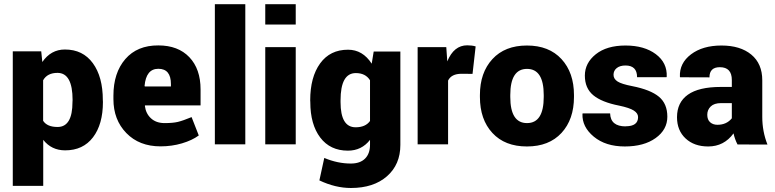

<svg xmlns="http://www.w3.org/2000/svg" viewBox="-20 -706 3788 939"><path d="M298.8 29.3Q231.9 29.3 191.4 -22V203.1H42.5V-455.1H181.6L187 -402.8Q229 -463.9 297.4 -463.9Q385.3 -463.9 434.1 -397Q482.9 -330.1 482.9 -216.8L483.4 -207.5Q483.4 -98.1 434.8 -34.4Q386.2 29.3 298.8 29.3ZM261.2 -349.6Q211.4 -349.6 190.9 -313.5V-115.2Q210.4 -85 261.7 -85Q334.5 -85 334.5 -207.5L335 -216.8Q335 -349.6 261.2 -349.6Z M815.9 -294.9Q815.9 -369.6 754.4 -369.6Q694.3 -369.6 687 -285.6L688.5 -283.2H815.9ZM952.1 -43V-43.5ZM534.7 -221.2V-238.3Q534.7 -349.6 592.8 -417Q650.9 -484.4 754.4 -483.9Q851.1 -483.9 906 -426.3Q960.9 -368.7 960.9 -268.6V-190.4H689.5L688.5 -188Q693.4 -149.9 718.8 -127Q744.1 -104 784.9 -104Q825.7 -104 850.1 -109.9Q874.5 -115.7 917 -133.3L952.1 -43.5Q919.4 -19.5 869.9 -4.9Q820.3 9.8 765.1 9.8Q661.1 9.8 597.9 -55.2Q534.7 -120.1 534.7 -221.2Z M1179.7 -685.5V0H1030.8V-685.5Z M1426.3 -475.6V0H1277.3V-475.6ZM1426.3 -685.5V-585.9H1277.3V-685.5Z M1682.1 -462.9Q1753.9 -462.9 1797.9 -394.5L1807.6 -454.1H1938V2.9Q1938 98.6 1872.6 156Q1807.1 213.4 1696.3 213.4Q1620.1 213.4 1542 176.3L1565.9 66.4Q1630.9 93.8 1695.8 93.8Q1741.2 93.8 1765.4 69.6Q1789.6 45.4 1789.6 2V-22Q1748.5 30.8 1681.6 30.8Q1594.7 30.8 1546.1 -33.4Q1497.6 -97.7 1497.6 -206.5L1497.1 -215.3Q1497.1 -329.1 1545.7 -396Q1594.2 -462.9 1682.1 -462.9ZM1645.5 -215.3V-206.5Q1645.5 -83.5 1719.2 -83.5Q1767.6 -83.5 1789.6 -114.3V-313.5Q1767.6 -348.6 1720.2 -348.6Q1645.5 -348.6 1645.5 -215.3Z M2171.4 0H2022.5V-475.6H2162.6L2167.5 -405.8Q2199.7 -484.4 2265.1 -484.4Q2288.6 -484.4 2306.2 -479L2291 -344.7L2237.3 -345.2Q2187.5 -345.2 2171.4 -312Z M2475.6 -241.2V-231.9Q2475.6 -104 2557.4 -104Q2639.2 -104 2639.2 -231.9V-241.2Q2639.2 -369.1 2557.4 -369.1Q2475.6 -369.1 2475.6 -241.2ZM2327.1 -231.9V-241.2Q2327.1 -350.6 2388.2 -417Q2449.2 -483.4 2557.1 -483.4Q2665 -483.4 2726.1 -417Q2787.1 -350.6 2787.1 -241.2V-231.9Q2787.1 -122.1 2726.1 -55.9Q2665 10.3 2557.1 10.3Q2449.2 10.3 2388.2 -55.7Q2327.1 -121.6 2327.1 -231.9Z M3040 -87.9V-88.4Q3100.6 -88.4 3100.6 -133.3Q3100.6 -151.9 3079.8 -165.3Q3059.1 -178.7 3007.8 -189.5Q2922.9 -206.1 2881.6 -240.2Q2840.3 -274.4 2840.3 -336.2Q2840.3 -397.9 2893.8 -440.7Q2947.3 -483.4 3039.1 -483.4Q3130.9 -483.4 3187.3 -441.2Q3243.7 -398.9 3240.7 -331.1L3239.7 -328.6H3095.7Q3095.7 -357.4 3081.3 -371.6Q3066.9 -385.7 3039.3 -385.7Q3011.7 -385.7 2996.1 -373Q2980.5 -360.4 2980.5 -340.3Q2980.5 -320.3 3000 -307.6Q3019.5 -294.9 3072.3 -284.7Q3161.6 -267.1 3202.6 -232.9Q3243.7 -198.7 3243.7 -135.3Q3243.7 -71.8 3186.5 -30.8Q3129.4 10.3 3035.6 10.3Q2941.9 10.3 2884 -37.6Q2826.2 -85.4 2828.6 -148.9L2829.6 -151.4H2963.9Q2965.8 -87.9 3040 -87.9Z M3443.4 10.3Q3375 10.3 3333 -28.8Q3291 -67.9 3291 -132.8Q3291 -205.1 3344.2 -242.9Q3397.5 -280.8 3504.9 -280.8H3559.1V-314.5Q3559.1 -377.4 3500.5 -377.4Q3449.7 -377.4 3449.7 -327.6L3306.2 -328.1L3305.2 -330.6Q3302.2 -397 3359.4 -440.2Q3416.5 -483.4 3508.5 -483.4Q3600.6 -483.4 3654.3 -439Q3708 -394.5 3708 -313.5V-134.3Q3708 -63 3733.4 1L3586.9 0.5Q3573.7 -24.9 3567.4 -53.7Q3521 10.3 3443.4 10.3ZM3488.8 -95.7Q3533.2 -95.7 3559.1 -127.4V-201.7H3506.3Q3472.7 -201.7 3455.8 -185.3Q3439 -168.9 3439 -144.8Q3439 -120.6 3452.9 -108.2Q3466.8 -95.7 3488.8 -95.7Z"/></svg>

Font: Yantramanav Black
Style: Regular
Weight: 900
Version: Version 1.001;PS 1.0;hotconv 1.0.72;makeotf.lib2.5.5900; ttf